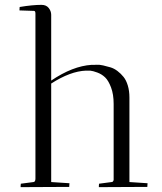

<svg xmlns="http://www.w3.org/2000/svg" viewBox="-20 -770 668 791"><path d="M190.9 -709V-438Q279.3 -498 357.9 -502.9Q366.2 -502.4 378.2 -503.2Q390.1 -503.9 404.8 -500.5Q419.4 -497.1 434.6 -492.7Q449.7 -488.3 463.9 -477.5Q478 -466.8 489 -453.1Q500 -439.5 506.6 -417.5Q513.2 -395.5 513.2 -368.2V-20L587.9 -15.1Q587.9 -14.6 587.4 -7.6Q586.9 -0.5 586.9 0L387.2 1Q387.2 -8.3 388.2 -13.2L439.9 -20Q446.3 -20 448.2 -28.8V-341.8Q448.2 -381.3 437.5 -409.7Q426.8 -438 413.1 -451.2Q399.4 -464.4 380.9 -471.2Q362.3 -478 352.5 -478.8Q342.8 -479.5 334 -479Q270 -476.6 190.9 -425.8V-20L266.1 -15.1Q266.1 -14.6 265.6 -7.6Q265.1 -0.5 265.1 0L64.9 1Q64.9 -8.3 65.9 -13.2L118.2 -20Q126 -21 126 -34.2V-713.9Q126 -725.1 120.1 -725.1L60.1 -727.1L61 -741.2Q113.8 -750 150.9 -750Q170.4 -750 180.7 -737.1Q190.9 -724.1 190.9 -709Z"/></svg>

Font: Antic Didone
Style: Regular
Weight: 400
Designer: Santiago Orozco
Foundry: Santiago Orozco
Version: Version 2.000